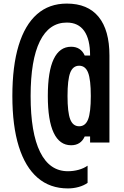

<svg xmlns="http://www.w3.org/2000/svg" viewBox="-20 -836 690 1072"><path d="M359 216Q259 216 190 156.5Q121 97 85 -18Q49 -133 49 -300Q49 -467 84 -582Q119 -697 186.5 -756.5Q254 -816 353 -816Q470 -816 530.5 -742Q591 -668 591 -526V-40H483V-74H453Q431 -25 377 -25Q313 -25 280 -94Q247 -163 247 -300Q247 -438 280 -506.5Q313 -575 377 -575Q431 -575 453 -526H483Q483 -617 450 -663.5Q417 -710 353 -710Q254 -710 202.5 -605.5Q151 -501 151 -300Q151 -94 204 13Q257 120 359 120Q390 120 419 112Q448 104 469 89V185Q448 200 419 208Q390 216 359 216ZM422 -131Q457 -131 472 -170Q487 -209 487 -300Q487 -391 472 -430Q457 -469 422 -469Q387 -469 372 -430Q357 -391 357 -300Q357 -209 372 -170Q387 -131 422 -131Z"/></svg>

Font: Martian Mono SemiCondensed
Style: Regular
Weight: 400
Width: 4
Designer: Roman Shamin
Foundry: Evil Martians
Version: Version 1.000